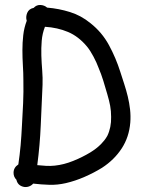

<svg xmlns="http://www.w3.org/2000/svg" viewBox="-20 -740 597 782"><path d="M510.7 -241.2Q505.9 -181.6 475.6 -135.3Q445.3 -88.9 395.5 -56.6Q362.3 -36.1 324.2 -19.5Q286.1 -2.9 248 5.9Q213.9 13.7 181.2 12.7Q148.4 11.7 115.2 7.8Q107.4 16.6 96.2 20Q85 23.4 74.2 20.5Q51.8 14.6 46.9 -7.8Q35.2 -19.5 35.2 -36.1Q35.2 -57.6 54.7 -70.3Q60.5 -109.4 64 -148.4Q67.4 -187.5 69.3 -227.5Q72.3 -274.4 74.2 -320.3Q76.2 -366.2 75.2 -413.1Q75.2 -442.4 73.2 -473.6Q71.3 -504.9 71.3 -535.6Q71.3 -566.4 74.7 -596.7Q78.1 -627 88.9 -655.3Q84 -670.9 90.8 -687.5Q97.7 -704.1 117.2 -708Q128.9 -720.7 145 -719.7Q161.1 -718.8 171.9 -709Q219.7 -705.1 265.1 -690.9Q310.5 -676.8 348.6 -645.5Q395.5 -608.4 423.8 -556.2Q452.1 -503.9 469.7 -448.2Q477.5 -423.8 485.8 -398.4Q494.1 -373 500.5 -346.7Q506.8 -320.3 509.8 -293.9Q512.7 -267.6 510.7 -241.2ZM347.7 -119.1Q360.4 -127 370.6 -134.8Q380.9 -142.6 391.6 -153.3Q400.4 -163.1 405.3 -168.9Q410.2 -174.8 417 -186.5Q433.6 -220.7 432.6 -263.7Q432.6 -288.1 428.7 -309.1Q424.8 -330.1 417 -356.4Q409.2 -383.8 400.9 -410.6Q392.6 -437.5 381.8 -462.9Q374 -484.4 360.8 -509.3Q347.7 -534.2 334 -550.8Q299.8 -591.8 256.8 -609.9Q213.9 -627.9 163.1 -630.9Q152.3 -603.5 149.9 -573.7Q147.5 -543.9 148.4 -513.7Q149.4 -483.4 151.9 -453.1Q154.3 -422.9 153.3 -394.5Q149.4 -311.5 146 -230.5Q142.6 -149.4 131.8 -67.4Q149.4 -65.4 167.5 -64.5Q185.5 -63.5 203.1 -65.4Q240.2 -69.3 277.8 -84.5Q315.4 -99.6 347.7 -119.1Z"/></svg>

Font: Schoolbell
Style: Regular
Weight: 400
Designer: Font Diner, Inc
Foundry: Font Diner, Inc
Version: Version 1.000